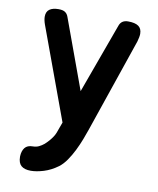

<svg xmlns="http://www.w3.org/2000/svg" viewBox="-89 -619 778 946"><g transform="rotate(10 300.0 -146.0)"><path d="M233 24 243 -3 74 -463Q70 -474 68 -484Q66 -494 66 -502Q66 -527 82 -538.5Q98 -550 127 -550Q149 -550 160 -542.5Q171 -535 176 -521L304 -171L431 -520Q436 -535 447 -542.5Q458 -550 475 -550Q510 -550 527 -538Q544 -526 544 -500Q544 -492 542 -482Q540 -472 537 -461L376 10Q369 31 358 59.5Q347 88 333 116.5Q319 145 301.5 170.5Q284 196 264 211Q230 236 194 247Q158 258 130 258Q98 258 82 244Q66 230 66 199V197Q67 170 79.5 154Q92 138 119 138Q136 138 149.5 131.5Q163 125 175 115Q188 103 196.5 93Q205 83 212 72.5Q219 62 223.5 50.5Q228 39 233 24Z"/></g></svg>

Font: Maple Mono Normal NL
Style: Bold
Weight: 700
Monospace: yes
Designer: subframe7536
Version: Version 7.000